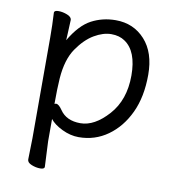

<svg xmlns="http://www.w3.org/2000/svg" viewBox="-76 -554 724 794"><g transform="rotate(10 286.0 -157.0)"><path d="M163 162Q163 172 145 172Q127 172 108.5 164.5Q90 157 90 144L92 55V-368Q92 -421 89 -472Q89 -482 107 -482Q125 -482 144 -474.5Q163 -467 163 -454Q163 -448 162 -432Q161 -416 160.5 -398.5Q160 -381 159 -369Q199 -437 245.5 -461.5Q292 -486 347 -486Q422 -486 470 -433Q518 -380 518 -287Q518 -194 486.5 -127Q455 -60 401 -21.5Q347 17 279 17Q244 17 209 0Q174 -17 158 -38V56ZM190 -81Q217 -41 276 -41Q335 -41 392.5 -105Q450 -169 450 -271.5Q450 -374 396 -410Q373 -426 339 -426Q305 -426 267.5 -404Q230 -382 198 -335.5Q166 -289 160 -209Q157 -167 157 -101Q161 -103 164 -103Q175 -103 190 -81Z"/></g></svg>

Font: LXGW WenKai TC
Style: Regular
Weight: 400
Designer: LXGW / Fontworks Inc.
Foundry: LXGW / Fontworks Inc.
Version: Version 1.330